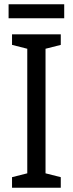

<svg xmlns="http://www.w3.org/2000/svg" viewBox="-20 -874 340 894"><path d="M279 -854H20V-789H279ZM263 0V-49L192 -67V-647L263 -665V-714H36V-665L107 -647V-67L36 -49V0Z"/></svg>

Font: Noto Sans Lao Condensed
Style: Regular
Weight: 400
Width: 3
Designer: Monotype Design Team
Foundry: Monotype Imaging Inc.
Version: Version 2.004